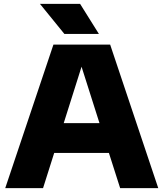

<svg xmlns="http://www.w3.org/2000/svg" viewBox="-20 -970 844 990"><path d="M7 0 255.5 -740H548L796 0H599.5L541.5 -181.5H259.5L202 0ZM308.5 -335H493L400.5 -626ZM312 -795 186 -950H393L490 -795Z"/></svg>

Font: Encode Sans SemiExpanded SemiExpanded ExtraBold
Style: Regular
Weight: 800
Width: 6
Designer: Multiple Designers
Foundry: Impallari Type
Version: Version 3.000; ttfautohint (v1.8.3) -l 8 -r 50 -G 200 -x 14 